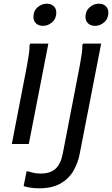

<svg xmlns="http://www.w3.org/2000/svg" viewBox="-20 -780 608 1040"><path d="M213 -640Q189 -640 175 -653.5Q161 -667 161 -688Q161 -721 183.5 -740.5Q206 -760 233 -760Q257 -760 271 -746.5Q285 -733 285 -712Q285 -679 262.5 -659.5Q240 -640 213 -640ZM44 0 116 -372Q120 -392 126 -424Q132 -456 136.5 -487Q141 -518 140 -536L144 -544H242L136 0ZM495 -640Q471 -640 457 -653.5Q443 -667 443 -688Q443 -721 465.5 -740.5Q488 -760 515 -760Q539 -760 553 -746.5Q567 -733 567 -712Q567 -679 544.5 -659.5Q522 -640 495 -640ZM108 228 124 148H132Q149 154 165.5 157Q182 160 200 160Q254 160 282 133Q310 106 320 52L402 -372Q406 -392 412 -424Q418 -456 422.5 -487Q427 -518 426 -536L430 -544H528L412 52Q402 104 377 146.5Q352 189 307 214.5Q262 240 192 240Q165 240 142 236Q119 232 108 228Z"/></svg>

Font: Kufam
Style: Italic
Weight: 400
Italic angle: -11°
Designer: Artur Schmal
Foundry: Original Type
Version: Version 1.301; ttfautohint (v1.8.3)